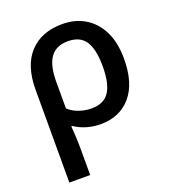

<svg xmlns="http://www.w3.org/2000/svg" viewBox="-143 -657 895 1003"><g transform="rotate(-20 305.0 -155.5)"><path d="M559.6 -270.5Q559.6 -134.8 497.6 -62.5Q435.5 9.8 329.1 9.8Q288.6 9.8 251.2 -1.5Q213.9 -12.7 186 -32.2H179.7Q181.6 -11.2 183.6 24.9Q185.5 61 185.5 98.6V240.2H69.8V-274.9Q69.8 -409.7 135.5 -480.2Q201.2 -550.8 317.4 -550.8Q388.7 -550.8 443.1 -518.1Q497.6 -485.4 528.6 -422.9Q559.6 -360.4 559.6 -270.5ZM314.5 -456.5Q249 -456.5 217.3 -412.8Q185.5 -369.1 185.5 -277.3V-129.9Q210.4 -106.9 243.9 -95.5Q277.3 -84 313 -84Q380.9 -84 411.1 -129.6Q441.4 -175.3 441.4 -270.5Q441.4 -366.2 411.6 -411.4Q381.8 -456.5 314.5 -456.5Z"/></g></svg>

Font: Open Sans SemiBold
Style: Regular
Weight: 600
Designer: Monotype Design Team
Foundry: Monotype Imaging Inc.
Version: Version 3.003; ttfautohint (v1.8.4)